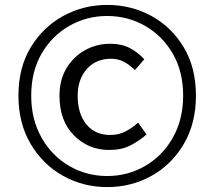

<svg xmlns="http://www.w3.org/2000/svg" viewBox="-20 -750 872 781"><path d="M416 11Q319 11 237 -34.5Q155 -80 105 -164Q55 -248 55 -361Q55 -475 105 -557.5Q155 -640 237 -685Q319 -730 416 -730Q514 -730 596 -685Q678 -640 727.5 -557.5Q777 -475 777 -361Q777 -248 727.5 -164Q678 -80 596 -34.5Q514 11 416 11ZM416 -34Q500 -34 570.5 -75Q641 -116 683 -190Q725 -264 725 -361Q725 -459 683 -531.5Q641 -604 570.5 -644.5Q500 -685 416 -685Q332 -685 261.5 -644.5Q191 -604 149 -531.5Q107 -459 107 -361Q107 -264 149 -190Q191 -116 261.5 -75Q332 -34 416 -34ZM424 -140Q340 -140 281 -199Q222 -258 222 -361Q222 -426 251 -473.5Q280 -521 327 -546.5Q374 -572 428 -572Q475 -572 508 -554.5Q541 -537 567 -509L529 -465Q506 -487 483.5 -499Q461 -511 432 -511Q370 -511 333 -469Q296 -427 296 -361Q296 -287 331.5 -244Q367 -201 428 -201Q464 -201 491 -215.5Q518 -230 542 -251L576 -203Q545 -176 509.5 -158Q474 -140 424 -140Z"/></svg>

Font: Gothic Nguyen
Style: Regular
Weight: 400
Designer: MORI Takayuki
Version: Version 1.220;July 21, 2023;FontCreator 14.0.0.2814 64-bit